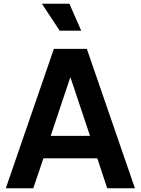

<svg xmlns="http://www.w3.org/2000/svg" viewBox="-20 -1006 752 1026"><path d="M11 0H158L212 -160H500L553 0H701L444 -745H268ZM251 -280 356 -594 461 -280ZM299 -842H414L351 -986H204Z"/></svg>

Font: Plus Jakarta Sans
Style: Bold
Weight: 700
Designer: Gumpita Rahayu
Foundry: Tokotype
Version: Version 2.004; ttfautohint (v1.8.3)